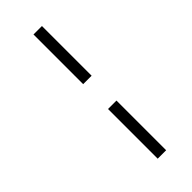

<svg xmlns="http://www.w3.org/2000/svg" viewBox="-314 -807 1093 1093"><g transform="rotate(-45 233.0 -260.0)"><path d="M229 -360H297V-760H229ZM229 240H297V-160H229Z"/></g></svg>

Font: Noto Serif ExtraCondensed Black
Style: Italic
Weight: 900
Width: 2
Italic angle: -12°
Designer: Monotype Design Team
Foundry: Monotype Imaging Inc.
Version: Version 2.014